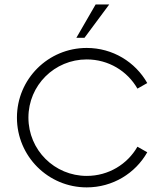

<svg xmlns="http://www.w3.org/2000/svg" viewBox="-20 -813 705 841"><path d="M314.5 -647.5H350.1L458.5 -793.5H398.9ZM359.9 7.8C473.6 7.8 572.8 -53.7 625 -146L582 -170.4C538.1 -93.8 455.6 -42.5 359.9 -42.5C218.8 -42.5 104.5 -155.8 104.5 -297.9C104.5 -439.5 218.8 -552.7 359.9 -552.7C455.6 -552.7 538.1 -501.5 582 -424.8L625 -449.2C572.8 -541.5 473.6 -603 359.9 -603C190.9 -603 54.2 -466.8 54.2 -297.9C54.2 -128.4 190.9 7.8 359.9 7.8Z"/></svg>

Font: Now Light
Style: Regular
Weight: 300
Designer: Alfredo Marco Pradil
Foundry: Alfredo Marco Pradil
Version: Version 1.200;hotconv 1.0.109;makeotfexe 2.5.65596